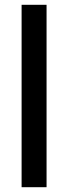

<svg xmlns="http://www.w3.org/2000/svg" viewBox="-20 -780 284 800"><path d="M174 0H70V-760H174Z"/></svg>

Font: Noto Sans Display SemiCondensed Medium
Style: Regular
Weight: 500
Width: 4
Designer: Monotype Design Team
Foundry: Monotype Imaging Inc.
Version: Version 2.003